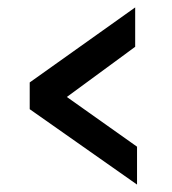

<svg xmlns="http://www.w3.org/2000/svg" viewBox="-20 -514 463 517"><path d="M349 -17 60 -220V-292L344 -494V-388L103 -211L102 -294L349 -119Z"/></svg>

Font: Narnoor
Style: Bold
Weight: 700
Designer: S. Sridhar Murthy
Foundry: SIL International
Version: Version 3.000